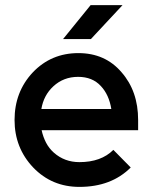

<svg xmlns="http://www.w3.org/2000/svg" viewBox="-20 -720 587 752"><path d="M227 -567H336L460 -700H335ZM521 -210V-250Q521 -363 456 -437Q392 -512 287 -512Q180 -512 108 -436Q37 -360 37 -250Q37 -141 110 -64Q183 12 291 12Q416 12 492 -64L424 -133Q376 -85 291 -85Q233 -85 191 -122Q172 -139 160.5 -161Q149 -183 143 -210ZM286 -419Q342 -419 375 -383Q407 -349 416 -293H142Q151 -347 189 -382Q229 -419 286 -419Z"/></svg>

Font: Unageo
Style: Medium
Weight: 500
Designer: Richard Sepsi
Foundry: Richard Sepsi
Version: Version 2.000